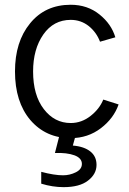

<svg xmlns="http://www.w3.org/2000/svg" viewBox="-20 -563 542 807"><path d="M43 -262.7Q43 -387.7 106.4 -464.8Q169.9 -543 277.3 -543Q347.7 -543 398.4 -502Q448.2 -461.9 464.8 -406.2Q443.4 -400.4 400.4 -387.7Q385.7 -426.8 353.5 -453.1Q320.3 -479.5 277.3 -479.5Q205.1 -479.5 162.1 -418Q119.1 -356.4 119.1 -262.7Q119.1 -163.1 164.1 -104.5Q209 -45.9 277.3 -45.9Q323.2 -45.9 361.3 -76.2Q398.4 -105.5 414.1 -144.5Q435.5 -137.7 478.5 -124Q458 -65.4 404.3 -24.4Q349.6 17.6 277.3 17.6Q172.9 17.6 107.4 -58.6Q43 -134.8 43 -262.7ZM153.3 159.2Q208 173.8 245.1 173.8Q273.4 173.8 298.8 161.1Q324.2 148.4 324.2 126Q324.2 101.6 293 89.8Q260.7 78.1 210.9 80.1Q218.8 50.8 233.4 -7.8Q251 -7.8 301.8 -7.8Q297.9 5.9 286.1 48.8Q334 52.7 360.4 74.2Q385.7 94.7 385.7 129.9Q385.7 168.9 349.6 196.3Q314.5 223.6 247.1 223.6Q201.2 223.6 153.3 209Q153.3 192.4 153.3 159.2Z"/></svg>

Font: Gothic A1
Style: Regular
Weight: 400
Designer: HanYang I&C Co.,Ltd.
Version: Version 2.50